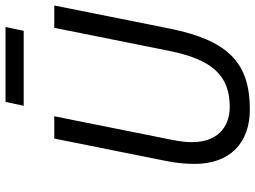

<svg xmlns="http://www.w3.org/2000/svg" viewBox="-135 -780 927 697"><g transform="rotate(-90 328.5 -431.5)"><path d="M293 -809H565L579 -875H307ZM174 -698 93 -294C85 -254 82 -220 82 -189C82 -62 156 12 280 12C446 12 530 -64 573 -278L657 -698H576L493 -284C461 -122 401 -61 289 -61C210 -61 161 -112 161 -197C161 -219 163 -239 169 -269L255 -698Z"/></g></svg>

Font: LVC Sans
Style: Italic
Weight: 400
Italic angle: -11.31°
Designer: Mike Abbink, Paul van der Laan, Pieter van Rosmalen
Foundry: Bold Monday
Version: Version 3.0